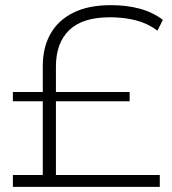

<svg xmlns="http://www.w3.org/2000/svg" viewBox="-20 -725 669 745"><path d="M30 0V-46H146V-332H30V-368H146V-469Q146 -540 175.5 -593Q205 -646 264 -675.5Q323 -705 410 -705Q471 -705 521.5 -691.5Q572 -678 612 -648L591 -606Q554 -634 507.5 -646Q461 -658 407 -658Q300 -658 248.5 -608Q197 -558 197 -467V-368H483V-332H197V-46H600V0Z"/></svg>

Font: Montserrat Z Light
Style: Regular
Weight: 300
Designer: Julieta Ulanovsky
Foundry: Julieta Ulanovsky
Version: Version 8.000